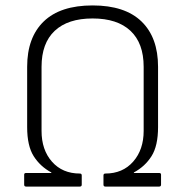

<svg xmlns="http://www.w3.org/2000/svg" viewBox="-20 -687 682 707"><path d="M76 0Q69 0 69 -7V-44Q69 -50 76 -50H169V-52Q128 -74 104 -112Q80 -150 80 -219V-441Q80 -549 141 -608Q202 -667 321 -667Q440 -667 501 -608Q562 -549 562 -441V-219Q562 -150 538 -112Q514 -74 473 -52V-50H566Q573 -50 573 -44V-7Q573 0 566 0H368Q361 0 361 -7V-41Q361 -48 368 -48Q432 -48 470.5 -92Q509 -136 509 -205V-441Q509 -528 460.5 -573.5Q412 -619 321 -619Q230 -619 181.5 -573.5Q133 -528 133 -441V-205Q133 -135 171.5 -91.5Q210 -48 274 -48Q281 -48 281 -41V-7Q281 0 274 0Z"/></svg>

Font: Sofia Sans Light
Style: Regular
Weight: 300
Designer: Botio Nikoltchev, Ani Petrova
Foundry: lettersoup
Version: Version 4.100; ttfautohint (v1.8.3)